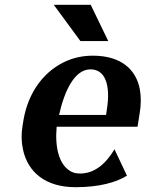

<svg xmlns="http://www.w3.org/2000/svg" viewBox="-20 -770 607 800"><path d="M74 -246C68 -211 69 -177 76 -146C96 -54 168 10 295 10C393 10 464 -10 509 -38L457 -148C420 -86 373 -47 314 -47C295 -47 280 -51 267 -61C228 -88 208 -151 216 -242H553L562 -298C568 -334 568 -366 563 -396C548 -480 485 -538 367 -538C329 -538 294 -531 262 -518C168 -479 97 -390 77 -265ZM204 -750 315 -599H431L358 -750ZM226 -291C249 -393 291 -481 357 -481C418 -481 442 -417 425 -312L422 -291Z"/></svg>

Font: Aerodynamic
Style: Obl
Weight: 500
Designer: Google
Version: Version 2.000980; 2014